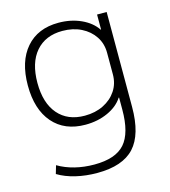

<svg xmlns="http://www.w3.org/2000/svg" viewBox="-111 -619 821 928"><g transform="rotate(-15 299.0 -155.0)"><path d="M262 220Q205 220 154.5 208Q104 196 66 173L78 132Q115 154 161 165.5Q207 177 259 177Q365 177 411 125Q457 73 457 -45V-105H455Q430 -66 379.5 -43Q329 -20 267 -20Q163 -20 104.5 -87.5Q46 -155 46 -275Q46 -395 104.5 -462.5Q163 -530 267 -530Q329 -530 379.5 -507Q430 -484 456 -445H458V-520H506V-45Q506 93 447.5 156.5Q389 220 262 220ZM275 -63Q328 -63 369 -83.5Q410 -104 433.5 -139.5Q457 -175 457 -221V-329Q457 -375 433.5 -410.5Q410 -446 369 -466.5Q328 -487 275 -487Q190 -487 142 -431.5Q94 -376 94 -275Q94 -174 142 -118.5Q190 -63 275 -63Z"/></g></svg>

Font: M PLUS 1 Light
Style: Regular
Weight: 300
Designer: Coji Morishita
Foundry: UNDERFOREST DESIGN
Version: Version 1.001